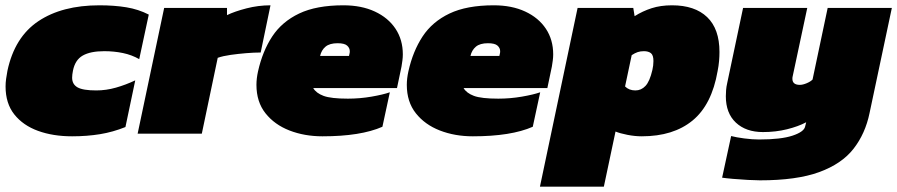

<svg xmlns="http://www.w3.org/2000/svg" viewBox="-20 -504 3383 724"><path d="M252 10Q180 10 123.5 -10.5Q67 -31 34 -72.5Q1 -114 1 -178Q1 -192 3 -206.5Q5 -221 8 -237Q35 -364 124.5 -424Q214 -484 355 -484Q411 -484 456.5 -476.5Q502 -469 541 -449L505 -281Q477 -297 443.5 -304Q410 -311 373 -311Q321 -311 292 -294.5Q263 -278 255 -237Q252 -222 252 -211Q252 -186 272.5 -174.5Q293 -163 343 -163Q380 -163 417 -173.5Q454 -184 490 -201L453 -25Q406 -6 357 2Q308 10 252 10Z M499 0 599 -474H836V-447Q865 -461 909.5 -472.5Q954 -484 1000 -484L963 -306Q938 -306 908 -303.5Q878 -301 849.5 -297Q821 -293 801 -286L741 0Z M1196 10Q1128 10 1071.5 -12Q1015 -34 981 -77Q947 -120 947 -184Q947 -208 953 -235Q970 -311 1006.5 -366.5Q1043 -422 1108 -453Q1173 -484 1275 -484Q1343 -484 1393.5 -460.5Q1444 -437 1471.5 -395.5Q1499 -354 1499 -299Q1499 -288 1497.5 -276.5Q1496 -265 1494 -253L1477 -172H1161Q1172 -153 1200 -142.5Q1228 -132 1292 -132Q1337 -132 1380.5 -139.5Q1424 -147 1450 -156L1422 -26Q1340 10 1196 10ZM1187 -293H1296L1298 -302Q1299 -305 1299 -311Q1299 -323 1289 -332Q1279 -341 1253 -341Q1223 -341 1207.5 -328Q1192 -315 1187 -293Z M1763 10Q1695 10 1638.5 -12Q1582 -34 1548 -77Q1514 -120 1514 -184Q1514 -208 1520 -235Q1537 -311 1573.5 -366.5Q1610 -422 1675 -453Q1740 -484 1842 -484Q1910 -484 1960.5 -460.5Q2011 -437 2038.5 -395.5Q2066 -354 2066 -299Q2066 -288 2064.5 -276.5Q2063 -265 2061 -253L2044 -172H1728Q1739 -153 1767 -142.5Q1795 -132 1859 -132Q1904 -132 1947.5 -139.5Q1991 -147 2017 -156L1989 -26Q1907 10 1763 10ZM1754 -293H1863L1865 -302Q1866 -305 1866 -311Q1866 -323 1856 -332Q1846 -341 1820 -341Q1790 -341 1774.5 -328Q1759 -315 1754 -293Z M2016 200 2158 -474H2368L2373 -443Q2403 -462 2437 -473Q2471 -484 2514 -484Q2600 -484 2646.5 -439.5Q2693 -395 2693 -308Q2693 -292 2691.5 -274Q2690 -256 2686 -236Q2664 -109 2591.5 -49.5Q2519 10 2400 10Q2374 10 2346 4.5Q2318 -1 2301 -8L2257 200ZM2376 -163Q2398 -163 2414 -180Q2430 -197 2440 -240Q2444 -257 2444 -274Q2444 -296 2434.5 -303.5Q2425 -311 2408 -311Q2395 -311 2384.5 -307.5Q2374 -304 2362 -296L2337 -178Q2352 -163 2376 -163Z M2846 176Q2830 176 2801 174.5Q2772 173 2744 170.5Q2716 168 2703 166L2737 9Q2756 14 2786.5 18Q2817 22 2842 22Q2925 22 2968.5 7.5Q3012 -7 3016 -27L3020 -43Q2990 -27 2947.5 -16.5Q2905 -6 2857 -6Q2793 -6 2755 -41.5Q2717 -77 2717 -141Q2717 -152 2718 -164.5Q2719 -177 2722 -190L2782 -474H3024L2969 -216Q2968 -213 2968 -207Q2968 -184 2996 -184Q3007 -184 3021.5 -190Q3036 -196 3044 -204L3101 -474H3343L3259 -78Q3243 0 3198.5 57Q3154 114 3069 145Q2984 176 2846 176Z"/></svg>

Font: Kanit Black
Style: Italic
Weight: 900
Italic angle: -12°
Designer: Katatrad Team
Foundry: CadsonDemak
Version: Version 2.000; ttfautohint (v1.8.3)